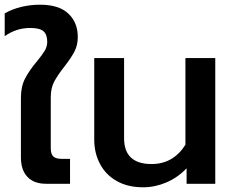

<svg xmlns="http://www.w3.org/2000/svg" viewBox="-30 -782 996 817"><path d="M59 -112V-366Q59 -414 77 -448.5Q95 -483 128 -522Q150 -549 160.5 -566.5Q171 -584 171 -604Q171 -635 155 -649Q139 -663 99 -663Q39 -663 -10 -628V-725Q21 -743 60 -752.5Q99 -762 140 -762Q221 -762 261 -724Q301 -686 301 -625Q301 -590 287 -563Q273 -536 245 -500Q215 -462 200.5 -434.5Q186 -407 186 -368V-152Q186 -126 197 -116Q208 -106 233 -106H268V0H166Q114 0 86.5 -29.5Q59 -59 59 -112Z M371 -188V-535H498V-194Q498 -84 615 -84Q707 -84 759 -166V-535H886V0H764V-66Q726 -26 677.5 -5.5Q629 15 579 15Q514 15 467 -11.5Q420 -38 395.5 -84.5Q371 -131 371 -188Z"/></svg>

Font: Prompt Medium
Style: Regular
Weight: 500
Designer: Katatrad Team
Foundry: CadsonDemak
Version: Version 1.000